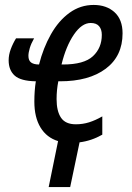

<svg xmlns="http://www.w3.org/2000/svg" viewBox="-20 -568 533 777"><path d="M394 -23Q350 2 302 8L264 189H177L215 3Q169 -11 144 -52Q119 -93 119 -157Q119 -179 120.5 -199.5Q122 -220 125 -239Q64 -240 39.5 -262Q15 -284 15 -324Q15 -346 23.5 -369Q32 -392 45 -413H118Q106 -392 100.5 -373.5Q95 -355 95 -342Q95 -323 106 -315Q117 -307 138 -307Q155 -374 186 -429Q217 -484 261 -516Q305 -548 359 -548Q411 -548 443.5 -518.5Q476 -489 476 -433Q476 -341 408 -290Q340 -239 223 -239H216Q209 -204 209 -167Q209 -118 227 -91.5Q245 -65 287 -65Q315 -65 340.5 -73Q366 -81 394 -97ZM235 -307Q320 -307 356 -340.5Q392 -374 392 -427Q392 -449 381 -462Q370 -475 347 -475Q311 -475 279 -428Q247 -381 229 -307Z"/></svg>

Font: Noto Sans ExtraCondensed Medium
Style: Italic
Weight: 500
Width: 2
Italic angle: -12°
Designer: Monotype Design Team
Foundry: Monotype Imaging Inc.
Version: Version 2.013; ttfautohint (v1.8.4.7-5d5b)